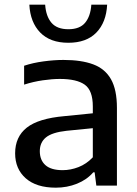

<svg xmlns="http://www.w3.org/2000/svg" viewBox="-20 -816 604 844"><path d="M225.5 9Q140 9 93.2 -32.2Q46.5 -73.5 46.5 -142Q46.5 -214.5 97.8 -255Q149 -295.5 263.5 -305.5L388 -318V-348Q388 -418.5 352.5 -443.8Q317 -469 243 -469Q209.5 -469 168 -463Q126.5 -457 86 -444V-527Q125 -540 171.5 -546.2Q218 -552.5 259 -552.5Q338 -552.5 390 -533Q442 -513.5 468 -467.5Q494 -421.5 494 -341.5V0H403.5L396 -58.5H390Q362 -26 318.5 -8.5Q275 9 225.5 9ZM155 -151.5Q155 -112 179.8 -90Q204.5 -68 255.5 -68Q290.5 -68 325.2 -81.5Q360 -95 388 -124.5V-252.5L272 -241Q209 -234 182 -212Q155 -190 155 -151.5ZM280.5 -628Q200.5 -628 156.8 -673Q113 -718 109 -795.5H178.5Q182 -744.5 206.2 -716Q230.5 -687.5 280.5 -687.5Q330.5 -687.5 354.2 -716Q378 -744.5 381.5 -795.5H451Q447 -717.5 403.5 -672.8Q360 -628 280.5 -628Z"/></svg>

Font: Encode Sans SemiExpanded SemiExpanded Medium
Style: Regular
Weight: 500
Width: 6
Designer: Multiple Designers
Foundry: Impallari Type
Version: Version 3.000; ttfautohint (v1.8.3) -l 8 -r 50 -G 200 -x 14 